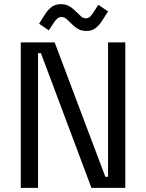

<svg xmlns="http://www.w3.org/2000/svg" viewBox="-20 -904 704 924"><path d="M80 0V-700H243L487 -53H500V-700H583V0H420L177 -648H163V0ZM215 -758 168 -790 200 -840Q213 -859 230 -871.5Q247 -884 273 -884Q296 -884 313.5 -874Q331 -864 350 -844Q363 -831 372 -823.5Q381 -816 393 -816Q405 -816 412.5 -823Q420 -830 427 -840L453 -881L500 -849L468 -799Q456 -781 439 -768Q422 -755 396 -755Q372 -755 355 -765Q338 -775 319 -795Q306 -808 297 -815Q288 -822 276 -822Q264 -822 256 -815Q248 -808 241 -798Z"/></svg>

Font: Space Grotesk Light
Style: Regular
Weight: 400
Version: Version 2.000